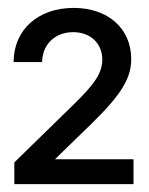

<svg xmlns="http://www.w3.org/2000/svg" viewBox="-20 -827 375 483"><path d="M16.1 -363.8H315.9V-426.3H118.2L209.5 -515.1C284.7 -588.4 310.1 -629.9 310.1 -678.2C310.1 -755.4 251.5 -807.1 165.5 -807.1C75.7 -807.1 14.6 -752.4 14.2 -670.9H85.9C86.9 -717.8 120.6 -746.1 164.1 -746.1C207.5 -746.1 237.3 -717.8 237.3 -677.2C237.3 -642.1 216.3 -613.8 163.6 -562.5L16.1 -418.5Z"/></svg>

Font: Guggenheim Sans Display
Style: Regular
Weight: 400
Designer: Modified by Tom Baber under direction of Pentagram Design 2023
Foundry: rsms
Version: Version 1.001;Glyphs 3.1.2 (3151)